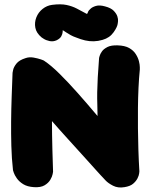

<svg xmlns="http://www.w3.org/2000/svg" viewBox="-20 -855 686 872"><path d="M134 -5Q104 -7 85.5 -18.5Q67 -30 56.5 -45Q46 -60 42.5 -71Q39 -82 39 -82Q33 -136 31.5 -192Q30 -248 30.5 -304Q31 -360 33 -415Q35 -470 37 -524Q37 -524 39.5 -537Q42 -550 54.5 -566Q67 -582 96 -591Q113 -597 132.5 -593.5Q152 -590 166.5 -585Q181 -580 182 -578Q212 -558 250 -520.5Q288 -483 332 -433.5Q376 -384 423 -328Q423 -355 422 -381Q421 -407 421.5 -436.5Q422 -466 424 -503.5Q426 -541 430 -592Q430 -592 432.5 -601Q435 -610 443 -621.5Q451 -633 468 -641.5Q485 -650 514 -649Q547 -648 566.5 -637Q586 -626 596.5 -609.5Q607 -593 611 -577Q615 -561 615 -550Q615 -539 615 -539Q611 -499 609 -455Q607 -411 606.5 -365Q606 -319 606.5 -271.5Q607 -224 608.5 -175Q610 -126 613 -77Q613 -77 612 -67.5Q611 -58 604.5 -45Q598 -32 584.5 -20.5Q571 -9 545 -5Q516 0 493.5 -11.5Q471 -23 459 -36Q447 -49 447 -49Q447 -49 437.5 -59Q428 -69 412.5 -86.5Q397 -104 376.5 -126.5Q356 -149 334 -173.5Q312 -198 290 -222Q268 -246 249 -267.5Q230 -289 216 -305Q216 -274 216.5 -243.5Q217 -213 218 -173.5Q219 -134 221 -75Q221 -75 219 -64Q217 -53 208.5 -38.5Q200 -24 182.5 -13.5Q165 -3 134 -5ZM237 -672Q221 -665 205 -668.5Q189 -672 179 -678.5Q169 -685 169 -685Q145 -705 140.5 -729Q136 -753 145 -776Q154 -799 173.5 -814.5Q193 -830 217 -833Q256 -838 282 -832.5Q308 -827 329 -816Q350 -805 374 -792Q377 -792 378.5 -797.5Q380 -803 384 -808Q384 -808 391.5 -815.5Q399 -823 415.5 -828Q432 -833 457 -826Q484 -819 496.5 -806Q509 -793 513 -780.5Q517 -768 516 -759Q515 -750 515 -750Q514 -734 496 -708.5Q478 -683 446 -674Q426 -668 406 -667.5Q386 -667 366.5 -671.5Q347 -676 325 -685Q313 -689 301 -695.5Q289 -702 279.5 -708.5Q270 -715 265 -718Q265 -718 264.5 -709.5Q264 -701 258.5 -690.5Q253 -680 237 -672Z"/></svg>

Font: Sour Gummy Black
Style: Regular
Weight: 900
Version: Version 1.000